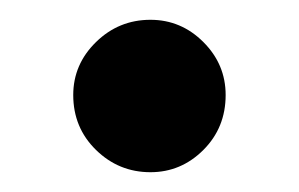

<svg xmlns="http://www.w3.org/2000/svg" viewBox="-20 -396 302 194"><path d="M54 -300Q54 -331 77 -353.5Q100 -376 132 -376Q163 -376 185.5 -353.5Q208 -331 208 -300Q208 -267 185.5 -244.5Q163 -222 132 -222Q100 -222 77 -244.5Q54 -267 54 -300Z"/></svg>

Font: Volkhov
Style: Italic
Weight: 400
Italic angle: -12°
Designer: Cyreal (www.cyreal.org)
Foundry: Cyreal (www.cyreal.org)
Version: Version 1.010